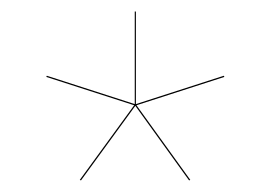

<svg xmlns="http://www.w3.org/2000/svg" viewBox="-20 -747 468 332"><path d="M216 -565 309 -436 307 -435 214 -564 120 -435 118 -436 212 -565 60 -614 61 -616 213 -567V-727H215V-567L367 -616L368 -614Z"/></svg>

Font: FiraGO Two
Style: Regular
Weight: 100
Designer: bBox Type
Foundry: bBox Type GmbH
Version: Version 1.001